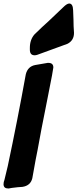

<svg xmlns="http://www.w3.org/2000/svg" viewBox="-76 -1075 439 1087"><path d="M120 -762Q93 -762 93 -794V-804Q93 -850 119 -880Q165 -925 201 -957Q242 -995 282 -1034Q303 -1055 316 -1055Q337 -1055 338 -1016L340 -963Q340 -927 343 -889Q343 -846 306 -827L136 -765Q128 -762 120 -762ZM-26 -8H-30Q-55 -8 -56 -31Q-56 -45 -51 -56L-32 -135Q23 -394 70 -654Q81 -699 124 -707L194 -719H198Q226 -719 226 -693Q226 -683 196 -533L182 -462Q159 -350 137 -227Q129 -191 107 -66Q97 -24 51 -17Q27 -16 -10 -11Z"/></svg>

Font: Bangerz
Style: Bold
Weight: 700
Designer: vernon adams
Foundry: Vernon Adams
Version: Version 2.10;February 7, 2025;FontCreator 13.0.0.2683 64-bit